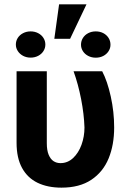

<svg xmlns="http://www.w3.org/2000/svg" viewBox="-20 -861 606 891"><path d="M197.2 -530.3V-196.4Q197.2 -163.4 205.8 -142.9Q214.4 -122.4 228.4 -113.2Q242.5 -104 260.7 -104Q293.7 -104 319.1 -127.5Q344.4 -151.1 358.2 -189.1Q372 -227.1 372 -269.5Q369.9 -331.8 356.4 -401.2Q342.9 -470.5 321.4 -530.3H454.2Q478.2 -484.8 494 -413.3Q509.8 -341.9 509.8 -269.5Q509.8 -188.4 484 -125.7Q458.2 -63 403.7 -26.6Q349.1 9.8 265.3 9.8Q201.2 9.8 154.3 -12.8Q107.5 -35.5 82.2 -81.9Q56.9 -128.3 56.9 -198.3V-530.3ZM254.2 -840.9H381.4L305.3 -680.9H232.1ZM122.1 -715.3Q141.3 -715.3 157.1 -707.1Q172.8 -698.9 181.6 -685Q190.5 -671 190.5 -654.2Q190.5 -637.9 181.6 -623.9Q172.8 -610 157.1 -601.8Q141.3 -593.6 122.1 -593.6Q102.9 -593.6 87.3 -601.8Q71.8 -610 62.7 -623.9Q53.6 -637.9 53.6 -654.2Q53.6 -671 62.4 -685Q71.3 -698.9 87.1 -707.1Q102.9 -715.3 122.1 -715.3ZM424.3 -715.3Q443.6 -715.3 459 -707.4Q474.5 -699.4 483.6 -685.3Q492.7 -671.2 492.7 -653.3Q492.7 -637 483.6 -623.1Q474.5 -609.2 459 -601.2Q443.6 -593.3 424.3 -593.3Q405.1 -593.3 389.3 -601.5Q373.5 -609.7 364.7 -623.6Q355.9 -637.6 355.9 -653.3Q355.9 -670.6 364.7 -684.7Q373.5 -698.9 389.3 -707.1Q405.1 -715.3 424.3 -715.3Z"/></svg>

Font: Pretendard Std Variable
Style: Regular
Weight: 400
Designer: Base glyphs from Inter by Rasmus Andersson; Hangeul glyphs from Noto Sans CJK(Source Han Sans) by Jang Soo-young and Kan
Foundry: Kil Hyung-jin
Version: Version 1.309;Glyphs 3.2 (3225)